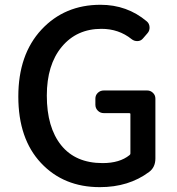

<svg xmlns="http://www.w3.org/2000/svg" viewBox="-20 -770 740 803"><path d="M397.5 12.7Q246.1 12.7 151.4 -88.4Q56.6 -189.5 56.6 -366.2Q56.6 -542 153.3 -646Q250 -750 400.4 -750Q511.7 -750 593.8 -680.7Q604.5 -671.9 605.5 -656.7Q606.4 -641.6 596.7 -630.9L578.1 -609.4Q569.3 -598.6 555.2 -598.1Q541 -597.7 530.3 -606.4Q476.6 -649.4 404.3 -649.4Q300.8 -649.4 238.3 -574.2Q175.8 -499 175.8 -370.1Q175.8 -237.3 235.8 -162.6Q295.9 -87.9 409.2 -87.9Q480.5 -87.9 521.5 -121.1Q525.4 -124 525.4 -127.9V-293Q525.4 -296.9 520.5 -296.9H414.1Q399.4 -296.9 389.2 -307.1Q378.9 -317.4 378.9 -332V-357.4Q378.9 -372.1 389.2 -381.8Q399.4 -391.6 414.1 -391.6H595.7Q609.4 -391.6 619.6 -381.8Q629.9 -372.1 629.9 -357.4V-107.4Q629.9 -70.3 603.5 -50.8Q518.6 12.7 397.5 12.7Z"/></svg>

Font: Gen Jyuu GothicL Medium
Style: Regular
Weight: 500
Designer: [Source Han Sans]
Ryoko NISHIZUKA  (kana & ideographs); Paul D. Hunt (Latin, Greek & Cyrillic); Wenlong ZHANG  (bopomofo
Version: Version 1.002.20150607